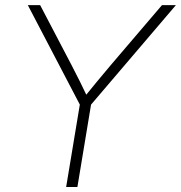

<svg xmlns="http://www.w3.org/2000/svg" viewBox="-20 -748 724 768"><path d="M244.6 0 299.3 -329.6 91.3 -727.5H140.6L266.6 -486.8Q283.7 -454.1 299.8 -421.6Q315.9 -389.2 332 -355H313.5Q340.8 -389.2 367.9 -421.6Q395 -454.1 422.4 -486.8L627.9 -727.5H683.6L344.2 -329.6L289.6 0Z"/></svg>

Font: Inter 28pt ExtraLight
Style: Italic
Weight: 250
Italic angle: -9.3988°
Designer: Rasmus Andersson
Foundry: rsms
Version: Version 4.001;git-66647c0bb